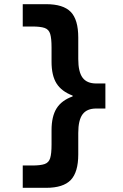

<svg xmlns="http://www.w3.org/2000/svg" viewBox="-20 -790 590 920"><path d="M201 110H89V3H134Q174 3 194 -4Q214 -11 220.5 -32.5Q227 -54 227 -97V-166Q227 -232 251 -270.5Q275 -309 328 -328V-332Q275 -352 251 -390Q227 -428 227 -494V-563Q227 -606 220.5 -627.5Q214 -649 194 -656Q174 -663 134 -663H89V-770H201Q283 -770 319 -733Q355 -696 355 -610V-507Q355 -446 375.5 -418Q396 -390 441 -390H485V-270H441Q396 -270 375.5 -242Q355 -214 355 -153V-50Q355 35 319 72.5Q283 110 201 110Z"/></svg>

Font: M PLUS Code Latin SemiExpanded
Style: Bold
Weight: 700
Width: 6
Designer: Coji Morishita
Foundry: UNDERFOREST DESIGN
Version: Version 1.002; ttfautohint (v1.8.3)